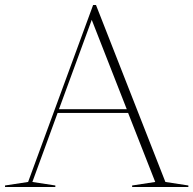

<svg xmlns="http://www.w3.org/2000/svg" viewBox="-28 -745 770 765"><path d="M631 -20 722.5 -6V0H498.5V-6L590.5 -20L482.5 -295H201.5L101 -20L192.5 -6V0H-8V-6L84 -20L343 -725H354.5ZM207 -310H477L337.5 -666Z"/></svg>

Font: Newsreader Display ExtraLight
Style: Regular
Weight: 275
Designer: Hugues Gentile
Foundry: Production Type
Version: Version 1.001